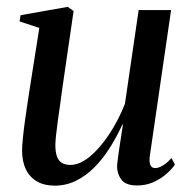

<svg xmlns="http://www.w3.org/2000/svg" viewBox="-20 -544 569 574"><path d="M143.5 11Q112.5 11 90.8 -1.5Q69 -14 57.5 -37.5Q46 -61 46 -94.5Q46 -107.5 48.5 -132.2Q51 -157 55 -185.8Q59 -214.5 62.8 -239.2Q66.5 -264 68.5 -276.5L97.5 -460.5L38.5 -480L41.5 -498.5L182.5 -523.5L200 -511L166 -277.5Q164 -260.5 160.5 -236.5Q157 -212.5 153.5 -187.5Q150 -162.5 147.8 -141.8Q145.5 -121 145.5 -110.5Q145.5 -90 150.2 -76.5Q155 -63 165 -57Q175 -51 191 -51Q218 -51 247.8 -75.2Q277.5 -99.5 305.2 -140.8Q333 -182 353.5 -233.5L394.5 -514H491.5L428 -78.5Q425.5 -61.5 429.2 -51.5Q433 -41.5 444 -41.5Q453.5 -41.5 466.2 -48.8Q479 -56 492.5 -71.5L503 -52Q493.5 -38 476.8 -23.5Q460 -9 438 0.8Q416 10.5 390 10.5Q355.5 10.5 342.5 -7.5Q329.5 -25.5 330 -48Q330 -52 331.8 -66.2Q333.5 -80.5 336.5 -99.8Q339.5 -119 342.5 -138.5Q345.5 -158 347.5 -172H346Q329 -135 308 -101.8Q287 -68.5 261.8 -43.2Q236.5 -18 207 -3.5Q177.5 11 143.5 11Z"/></svg>

Font: Merriweather 120pt
Style: Italic
Weight: 400
Italic angle: -7.8°
Version: Version 2.101